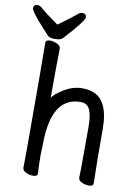

<svg xmlns="http://www.w3.org/2000/svg" viewBox="-122 -951 720 1030"><g transform="rotate(10 238.0 -436.0)"><path d="M132 17Q113 17 93.5 8Q74 -1 74 -17L75 -115Q75 -590 73 -697Q73 -713 97 -713Q115 -713 135 -704Q155 -695 155 -679Q153 -580 153 -410Q164 -432 213 -461.5Q262 -491 311 -491Q401 -491 433 -424Q457 -376 457 -297Q457 -105 460 1Q460 17 436 17Q417 17 397.5 8Q378 -1 378 -17Q380 -34 380 -293Q380 -352 366.5 -384.5Q353 -417 315 -417Q157 -417 155 -162L153 -97Q153 -59 156 1Q156 17 132 17ZM113 -726Q90 -726 78.5 -739Q67 -752 50 -770Q-24 -851 -24 -868Q-24 -889 0 -889Q11 -889 27.5 -873.5Q44 -858 120 -804Q198 -861 213.5 -875Q229 -889 240 -889Q264 -889 264 -869Q264 -849 167 -743Q156 -731 145 -728.5Q134 -726 113 -726Z"/></g></svg>

Font: LXGW WenKai Mono TC
Style: Bold
Weight: 700
Designer: LXGW / Fontworks Inc.
Foundry: LXGW / Fontworks Inc.
Version: Version 1.330